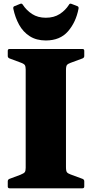

<svg xmlns="http://www.w3.org/2000/svg" viewBox="-20 -1019 498 1039"><path d="M119 0V-754H337V0ZM32 0Q22 0 22 -10V-38Q22 -47 31 -51L90 -73Q110 -81 114.5 -88Q119 -95 119 -111V-201H337V-115Q337 -93 342.5 -86.5Q348 -80 362 -75L427 -51Q436 -47 436 -38V-10Q436 0 426 0ZM22 -744Q22 -754 32 -754H426Q436 -754 436 -744V-716Q436 -707 427 -703L362 -679Q348 -674 342.5 -667.5Q337 -661 337 -639V-553H119V-643Q119 -659 114.5 -666.5Q110 -674 90 -681L31 -703Q22 -707 22 -716ZM228 -800Q177 -800 141 -823Q105 -846 83.5 -885Q62 -924 52 -972Q50 -983 59 -986L89 -998Q98 -1002 103 -994Q123 -963 154 -943Q185 -923 228 -923Q272 -923 303 -943Q334 -963 353 -993Q357 -1002 367 -998L398 -986Q407 -983 405 -972Q391 -899 348 -849.5Q305 -800 228 -800Z"/></svg>

Font: Hahmlet Black
Style: Regular
Weight: 900
Version: Version 1.002